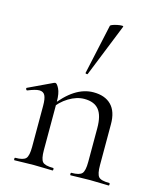

<svg xmlns="http://www.w3.org/2000/svg" viewBox="-110 -810 738 889"><g transform="rotate(15 258.5 -365.5)"><path d="M313.6 0Q310.6 0 310.6 -6Q310.6 -12 313.6 -12Q352.6 -12 364.4 -25.3Q376.2 -38.6 376.2 -81V-243.4Q376.2 -303 353.9 -330.6Q331.6 -358.2 284 -358.2Q247.6 -358.2 209.7 -335.2Q171.8 -312.2 144.8 -271.8L140.6 -283.8Q185.2 -343.4 228.4 -371.1Q271.6 -398.8 317.2 -398.8Q372.4 -398.8 402.5 -368.2Q432.6 -337.6 432.6 -277V-81Q432.6 -38.6 444.1 -25.3Q455.6 -12 495.4 -12Q498.4 -12 498.4 -6Q498.4 0 495.4 0Q477.8 0 454.2 -1Q430.6 -2 404.8 -2Q379.2 -2 355.2 -1Q331.2 0 313.6 0ZM44.6 0Q41.6 0 41.6 -6Q41.6 -12 44.6 -12Q83.6 -12 95.4 -25.3Q107.2 -38.6 107.2 -81V-278.6Q107.2 -312 99.4 -327.3Q91.6 -342.6 72.2 -342.6Q62.4 -342.6 48.8 -338.7Q35.2 -334.8 17.8 -327.8Q13.8 -326.6 11.4 -331.8Q9 -337 12.6 -338.8L129.2 -394Q132 -395.2 134.6 -395.2Q142.4 -395.2 153 -374Q163.6 -352.8 163.6 -312.6V-81Q163.6 -38.6 175.1 -25.3Q186.6 -12 226.4 -12Q229.4 -12 229.4 -6Q229.4 0 226.4 0Q208.8 0 185.2 -1Q161.6 -2 135.8 -2Q110.2 -2 86.2 -1Q62.2 0 44.6 0ZM268.6 -474Q267.6 -471 262.1 -472.5Q256.6 -474 257.6 -476L309.8 -716Q311 -719 320.5 -722.5Q330 -726 342.3 -728.5Q354.6 -731 363.4 -731Q372.2 -731 370.2 -727Z"/></g></svg>

Font: Cormorant Light
Style: Regular
Weight: 300
Designer: Christian Thalmann (Catharsis Fonts)
Foundry: Catharsis Fonts
Version: Version 4.000